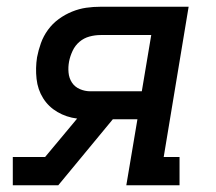

<svg xmlns="http://www.w3.org/2000/svg" viewBox="-20 -550 640 570"><path d="M18 0V-84H114L209 -198Q177 -202 150.5 -217.5Q124 -233 108 -258.5Q92 -284 88.5 -316Q85 -348 90 -380Q94 -401 101.5 -422Q109 -443 122.5 -461.5Q136 -480 154.5 -493.5Q173 -507 194 -515.5Q215 -524 236 -527Q257 -530 279 -530H540L466 -84H513V0H355L388 -196H315L153 0ZM401 -279 429 -446H279Q262 -446 245.5 -441.5Q229 -437 216 -426Q203 -415 195.5 -399Q188 -383 185 -367Q182 -351 183.5 -334.5Q185 -318 193.5 -305Q202 -292 217 -285.5Q232 -279 248 -279Z"/></svg>

Font: Iosevka Curly Slab MdEx
Style: Italic
Weight: 500
Width: 7
Italic angle: -9°
Monospace: yes
Designer: Belleve Invis
Foundry: Belleve Invis
Version: Version 11.0.0; ttfautohint (v1.8.3)